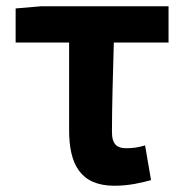

<svg xmlns="http://www.w3.org/2000/svg" viewBox="-20 -580 588 614"><path d="M346 14C391 14 431 5 463 -4L444 -115C421 -108 403 -106 383 -106C355 -106 338 -118 338 -158C338 -236 341 -340 344 -444H519V-560H112L30 -553V-444H201V-164C201 -55 237 14 346 14Z"/></svg>

Font: Noto Sans JP
Style: Bold
Weight: 700
Designer: Ryoko NISHIZUKA 西塚涼子 (kana, bopomofo & ideographs); Paul D. Hunt (Latin, Greek & Cyrillic); Sandoll Communications 산돌커뮤니
Foundry: Adobe
Version: Version 2.004;hotconv 1.0.118;makeotfexe 2.5.65603